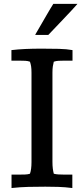

<svg xmlns="http://www.w3.org/2000/svg" viewBox="-20 -949 427 976"><path d="M225.6 -771.5Q201.7 -771.5 188.2 -771.5Q174.8 -771.5 168.2 -771.5Q161.6 -771.5 160.2 -771.7Q158.7 -772 158.7 -772Q178.7 -806.2 193.1 -831.3Q207.5 -856.4 218.3 -874.8Q229 -893.1 236.6 -906Q244.1 -918.9 251 -929.2H373.5Q373.5 -929.2 367.7 -922.4Q361.8 -915.5 345.5 -897.9Q329.1 -880.4 300.3 -849.9Q271.5 -819.3 225.6 -771.5ZM38.6 -61.5H82Q96.7 -61.5 109.1 -62Q121.6 -62.5 132.3 -65.9Q140.1 -87.4 140.1 -125V-579.6Q140.1 -598.6 138.2 -611.3Q136.2 -624 132.3 -635.3Q121.6 -639.2 109.1 -639.9Q96.7 -640.6 82 -640.6H38.1V-694.3Q71.8 -698.2 108.9 -700Q146 -701.7 191.9 -701.7Q239.3 -701.7 279.3 -700.7Q319.3 -699.7 348.6 -694.3V-640.6H303.7Q289.6 -640.6 277.1 -639.9Q264.6 -639.2 253.4 -635.3Q250.5 -624 248.5 -611.3Q246.6 -598.6 246.6 -579.6V-126.5Q246.6 -106 248.5 -91.6Q250.5 -77.1 253.4 -65.9Q264.6 -63 277.1 -62.3Q289.6 -61.5 303.7 -61.5H347.7V6.8Q309.6 2 276.1 1Q242.7 0 210.4 0Q166 0 124.5 1Q83 2 38.6 6.8Z"/></svg>

Font: Tienne
Style: Regular
Weight: 400
Designer: vernon adams
Foundry: vernon adams
Version: Version 1.001